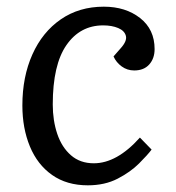

<svg xmlns="http://www.w3.org/2000/svg" viewBox="-20 -541 526 575"><path d="M291 -521Q356 -521 399.5 -487Q443 -453 443 -394Q443 -366 427 -348Q411 -330 382 -330Q361 -330 344.5 -342Q328 -354 320 -372L341 -396Q361 -418 357 -433.5Q353 -449 334 -457Q315 -465 289 -465Q220 -465 179 -406Q138 -347 138 -228Q138 -180 151.5 -140Q165 -100 192.5 -76Q220 -52 261 -52Q330 -52 399 -129L434 -93Q422 -77 396.5 -51.5Q371 -26 332.5 -6Q294 14 243 14Q180 14 136 -17Q92 -48 69.5 -102.5Q47 -157 47 -225Q47 -311 77 -378Q107 -445 162 -483Q217 -521 291 -521Z"/></svg>

Font: Literata 12pt
Style: Italic
Weight: 400
Italic angle: -2°
Designer: Latin by Veronika Burian and Jose Scaglione. Greek by Irene Vlachou. Cyrillic by Vera Evstafieva
Foundry: TypeTogether
Version: Version 3.002